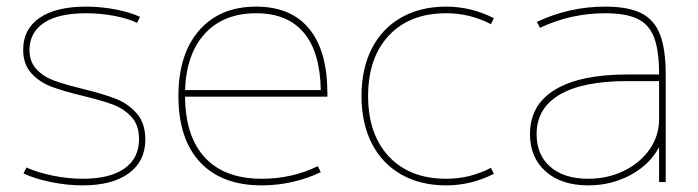

<svg xmlns="http://www.w3.org/2000/svg" viewBox="-20 -550 2110 580"><path d="M51 -26 60 -44Q93 -29 139 -19.5Q185 -10 230 -10Q312 -10 356 -41Q400 -72 400 -130Q400 -172 377 -197Q354 -222 320 -234.5Q286 -247 228 -261Q170 -275 134.5 -288.5Q99 -302 74.5 -329Q50 -356 50 -400Q50 -462 99.5 -496Q149 -530 240 -530Q285 -530 329 -521.5Q373 -513 403 -499L394 -481Q367 -494 325.5 -502Q284 -510 240 -510Q157 -510 113.5 -481.5Q70 -453 69 -400Q69 -363 90.5 -340.5Q112 -318 143.5 -306.5Q175 -295 232 -281Q293 -266 330 -251.5Q367 -237 393 -207.5Q419 -178 419 -128Q419 -63 369 -26.5Q319 10 230 10Q183 10 134 0Q85 -10 51 -26Z M519 -260Q519 -386 581.5 -458Q644 -530 754 -530Q859 -530 914 -463Q969 -396 969 -268V-258H539Q540 -137 599.5 -73.5Q659 -10 771 -10Q862 -10 940 -48L949 -30Q910 -11 864 -0.5Q818 10 771 10Q650 10 584.5 -60Q519 -130 519 -260ZM949 -278Q947 -393 897.5 -451.5Q848 -510 754 -510Q656 -510 599.5 -449Q543 -388 539 -278Z M1072 -260Q1072 -342 1103 -403Q1134 -464 1192 -497Q1250 -530 1328 -530Q1403 -530 1472 -495L1463 -477Q1400 -510 1328 -510Q1218 -510 1155 -443Q1092 -376 1092 -260Q1092 -144 1155 -77Q1218 -10 1328 -10Q1400 -10 1463 -43L1472 -25Q1403 10 1328 10Q1250 10 1192 -23Q1134 -56 1103 -117Q1072 -178 1072 -260Z M1581 -145Q1581 -233 1656.5 -279Q1732 -325 1875 -325H1971Q1971 -397 1956 -436.5Q1941 -476 1906 -493Q1871 -510 1808 -510Q1705 -510 1611 -466L1602 -484Q1700 -530 1808 -530Q1877 -530 1916.5 -510.5Q1956 -491 1973.5 -446.5Q1991 -402 1991 -325V0H1971V-104H1970Q1942 -52 1884 -21Q1826 10 1757 10Q1676 10 1628.5 -32Q1581 -74 1581 -145ZM1757 -10Q1816 -10 1865 -34Q1914 -58 1942.5 -99Q1971 -140 1971 -190V-305H1875Q1740 -305 1670.5 -264Q1601 -223 1601 -145Q1601 -82 1642.5 -46Q1684 -10 1757 -10Z"/></svg>

Font: Enso Thin
Style: Regular
Weight: 100
Designer: Coji Morishita
Foundry: UNDERFOREST DESIGN
Version: Version 1.000